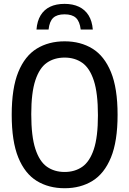

<svg xmlns="http://www.w3.org/2000/svg" viewBox="-20 -963 668 992"><path d="M314 9.5Q231.5 9.5 170 -28.2Q108.5 -66 74.5 -149.2Q40.5 -232.5 40.5 -370Q40.5 -507.5 74.5 -590.8Q108.5 -674 170 -711.8Q231.5 -749.5 314 -749.5Q396 -749.5 457.5 -711.8Q519 -674 553.2 -590.8Q587.5 -507.5 587.5 -370Q587.5 -232.5 553.2 -149.2Q519 -66 457.5 -28.2Q396 9.5 314 9.5ZM314 -74.5Q366.5 -74.5 405 -101.2Q443.5 -128 464.8 -191.8Q486 -255.5 486 -367Q486 -481.5 464.8 -546.5Q443.5 -611.5 405 -638.5Q366.5 -665.5 314 -665.5Q261 -665.5 222.5 -639Q184 -612.5 162.8 -548.5Q141.5 -484.5 141.5 -373Q141.5 -258.5 162.8 -193.5Q184 -128.5 222.5 -101.5Q261 -74.5 314 -74.5ZM168.5 -810.5Q172 -854.5 190 -884Q208 -913.5 239 -928.2Q270 -943 313.5 -943Q356.5 -943 388 -928Q419.5 -913 437.8 -883.5Q456 -854 459.5 -810.5H397Q392 -852.5 372.2 -870.8Q352.5 -889 313.5 -889Q274.5 -889 255 -870.8Q235.5 -852.5 231 -810.5Z"/></svg>

Font: Encode Sans SC Condensed Medium
Style: Regular
Weight: 500
Width: 3
Designer: Multiple Designers
Foundry: Impallari Type
Version: Version 3.002